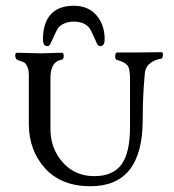

<svg xmlns="http://www.w3.org/2000/svg" viewBox="-20 -633 603 666"><path d="M161 -494Q160 -493 157 -485.5Q154 -478 151 -475.5Q148 -473 144 -473Q129 -473 129 -497Q129 -553 156 -583Q183 -613 236 -613Q286 -613 314.5 -580Q343 -547 343 -497Q343 -473 328 -473Q324 -473 321.5 -475Q319 -477 317.5 -479.5Q316 -482 314 -487Q312 -492 311 -494Q309 -498 306.5 -503.5Q304 -509 302 -513.5Q300 -518 297 -524Q294 -530 291 -534.5Q288 -539 282.5 -543.5Q277 -548 271 -551Q265 -554 256 -556Q247 -558 236 -558Q215 -558 200.5 -550.5Q186 -543 181 -535Q176 -527 169.5 -512.5Q163 -498 161 -494ZM80 -204V-372Q80 -392 74 -403.5Q68 -415 62 -417.5Q56 -420 41 -425Q37 -426 34.5 -432Q32 -438 33 -444Q34 -450 39 -450Q55 -450 82 -449Q109 -448 126 -448Q138 -448 156 -449Q174 -450 195 -450Q201 -450 201 -439Q201 -428 195 -426Q156 -421 155 -365V-185Q155 -118 197.5 -70Q240 -22 307 -22Q371 -22 401 -62Q431 -102 431 -193V-350Q432 -393 422.5 -405.5Q413 -418 386 -425Q379 -427 379.5 -439Q380 -451 387 -451H459Q474 -451 499 -451.5Q524 -452 540 -452Q546 -452 545 -441.5Q544 -431 540 -430Q484 -419 482 -375Q475 -298 475 -217Q475 13 294 13Q193 13 136.5 -49Q80 -111 80 -204Z"/></svg>

Font: EB Garamond
Style: SC
Weight: 400
Version: Version 000.010